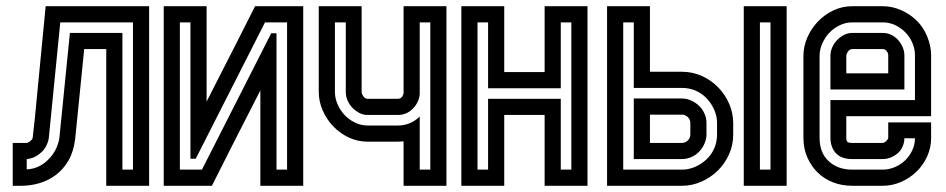

<svg xmlns="http://www.w3.org/2000/svg" viewBox="-20 -598 3045 618"><path d="M205 -492H374V-52H408V-526H174L137 -153Q135 -140 128 -127Q121 -114 111 -106Q91 -88 66 -86V-53Q104 -54 134 -83Q164 -112 171 -153ZM21 -138H65Q70 -138 76.5 -143Q83 -148 85 -153L92 -216L127 -578H460V0H322V-440H251L222 -151Q217 -110 200.5 -81.5Q184 -53 160 -35Q136 -17 107 -8.5Q78 0 49 0H21Z M801 -578H956V0H818V-307L720 -115L712 -99L662 0H507V-578H645V-271L751 -479ZM904 -526H833L610 -87H593V-526H559V-52H630L853 -491H870V-52H904Z M1144 -578V-302Q1144 -296 1149.5 -288Q1155 -280 1163 -280H1261Q1269 -280 1274 -286.5Q1279 -293 1279 -300V-578H1417V0H1279V-143Q1274 -143 1270 -142.5Q1266 -142 1261 -142H1163Q1131 -142 1102.5 -155.5Q1074 -169 1052.5 -191.5Q1031 -214 1018.5 -243Q1006 -272 1006 -302V-578ZM1058 -526V-302Q1058 -282 1066.5 -262.5Q1075 -243 1089 -228Q1103 -213 1122.5 -203.5Q1142 -194 1163 -194H1261Q1281 -194 1299 -201.5Q1317 -209 1331 -223V-52H1365V-526H1331V-295Q1329 -269 1309 -248.5Q1289 -228 1261 -228H1163Q1149 -228 1136.5 -234.5Q1124 -241 1114 -251.5Q1104 -262 1098.5 -275Q1093 -288 1093 -302V-526Z M1603 -228V0H1465V-578H1603V-366H1733V-578H1871V0H1733V-228ZM1517 -52H1551V-280H1785V-52H1819V-526H1785V-314H1551V-526H1517Z M1986 -52H2175Q2197 -52 2217.5 -61Q2238 -70 2254 -85Q2270 -100 2279 -120.5Q2288 -141 2288 -165V-202Q2288 -224 2279 -244.5Q2270 -265 2255 -281Q2240 -297 2219.5 -306Q2199 -315 2175 -315H2020V-526H1986ZM1934 0V-578H2072V-367H2175Q2209 -367 2239 -353.5Q2269 -340 2291.5 -317Q2314 -294 2327 -264Q2340 -234 2340 -202V-165Q2340 -131 2326.5 -101Q2313 -71 2290 -48.5Q2267 -26 2237 -13Q2207 0 2175 0ZM2175 -138Q2186 -138 2194 -146Q2202 -154 2202 -165V-202Q2202 -213 2194 -221Q2186 -229 2175 -229H2072V-138ZM2020 -86V-281H2175Q2190 -281 2204.5 -274.5Q2219 -268 2230 -257.5Q2241 -247 2247.5 -232.5Q2254 -218 2254 -202V-165Q2254 -150 2247.5 -135.5Q2241 -121 2230.5 -110Q2220 -99 2205.5 -92.5Q2191 -86 2175 -86ZM2512 0H2374V-578H2512ZM2426 -52H2460V-526H2426Z M2566 -418Q2566 -448 2578.5 -477Q2591 -506 2612.5 -528.5Q2634 -551 2662.5 -564.5Q2691 -578 2723 -578H2821Q2851 -578 2879 -566Q2907 -554 2928 -534Q2951 -513 2964 -481.5Q2977 -450 2977 -420V-224H2704V-155Q2704 -145 2707.5 -141.5Q2711 -138 2723 -138H2821Q2826 -138 2831.5 -143Q2837 -148 2839 -153V-204H2977V-153Q2977 -123 2964.5 -95Q2952 -67 2930.5 -46Q2909 -25 2880.5 -12.5Q2852 0 2821 0H2723Q2690 0 2661.5 -11Q2633 -22 2612 -42.5Q2591 -63 2578.5 -91.5Q2566 -120 2566 -155ZM2704 -362H2839V-420Q2839 -427 2834 -433.5Q2829 -440 2821 -440H2723Q2715 -440 2709.5 -432Q2704 -424 2704 -418ZM2925 -276V-420Q2925 -441 2916.5 -460.5Q2908 -480 2893.5 -494.5Q2879 -509 2860.5 -517.5Q2842 -526 2821 -526H2723Q2702 -526 2682.5 -516.5Q2663 -507 2649 -492Q2635 -477 2626.5 -457.5Q2618 -438 2618 -418V-155Q2618 -106 2647.5 -79Q2677 -52 2723 -52H2821Q2841 -52 2860 -60Q2879 -68 2893.5 -82Q2908 -96 2916.5 -114.5Q2925 -133 2925 -153H2891Q2891 -140 2885.5 -127Q2880 -114 2871 -106Q2861 -97 2848 -91.5Q2835 -86 2821 -86H2723Q2688 -86 2670.5 -105Q2653 -124 2653 -155V-276ZM2653 -418Q2653 -432 2658.5 -445Q2664 -458 2674 -468.5Q2684 -479 2696.5 -485.5Q2709 -492 2723 -492H2821Q2836 -492 2848.5 -486Q2861 -480 2870.5 -469.5Q2880 -459 2885.5 -446Q2891 -433 2891 -420V-310H2653Z"/></svg>

Font: Aurach Bi
Style: Regular
Weight: 400
Designer: Peter Wiegel
Foundry: Peter Wiegel
Version: Version 1.002